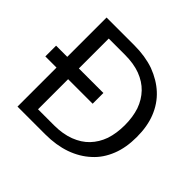

<svg xmlns="http://www.w3.org/2000/svg" viewBox="-169 -880 1062 1062"><g transform="rotate(45 362.5 -348.5)"><path d="M313 -696.8Q398.4 -696.8 466.8 -672.9Q536.1 -646.5 583 -603Q631.3 -558.6 657.2 -493.2Q682.1 -430.7 682.1 -347.2Q682.1 -264.6 657.2 -202.1Q630.9 -135.3 583 -92.8Q535.2 -48.3 466.8 -23.9Q398.4 0 313 0H96.2V-305.2H8.8V-389.2H96.2V-696.8ZM187 -69.8H313Q379.9 -69.8 433.1 -89.8Q485.4 -109.9 519 -145Q553.7 -181.2 571.8 -231.9Q588.9 -284.2 588.9 -347.2Q588.9 -409.7 571.8 -461.9Q553.7 -512.7 519 -548.8Q485.4 -584 433.1 -604Q382.3 -623 313 -623H187V-389.2H378.9V-305.2H187Z"/></g></svg>

Font: PoppinsZ
Style: Regular
Weight: 400
Designer: Ninad Kale (Devanagari), Jonny Pinhorn (Latin)
Foundry: Indian Type Foundry
Version: Version 3.002;FEAKit 1.0